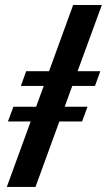

<svg xmlns="http://www.w3.org/2000/svg" viewBox="-20 -735 420 755"><path d="M6.8 0 100.6 -257.3H11.2L32.7 -315.4H122.1L151.9 -397H62L83 -455.1H172.9L267.6 -715.3H380.4L285.2 -455.1H374.5L353.5 -397H264.2L234.4 -315.4H324.2L302.7 -257.3H213.4L119.6 0Z"/></svg>

Font: Elstob 6pt
Style: Italic
Weight: 700
Italic angle: -20°
Designer: Peter S. Baker
Version: Version 1.015